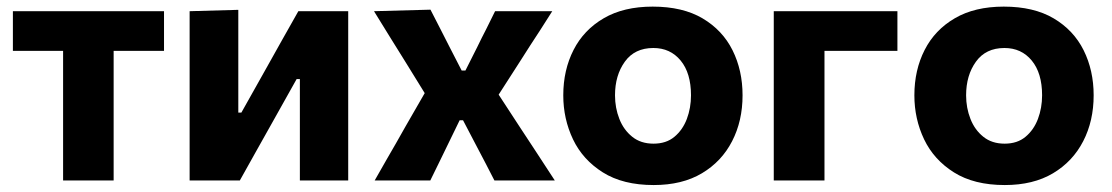

<svg xmlns="http://www.w3.org/2000/svg" viewBox="-20 -532 3278 566"><path d="M166 0V-382H18V-499H463.5V-382H315V0Z M539 0V-499L682.5 -503V-200H691.5L764.5 -330Q788.5 -373 812.2 -415.2Q836 -457.5 859.5 -499H1006.5V0H864V-299H854.5L782.5 -170.5Q758.5 -128 734.5 -85Q710.5 -42 687 0Z M1084.5 0Q1104 -34.5 1119 -60.5Q1134 -86 1147 -109Q1160 -132 1175 -158.5L1232 -257.5L1175.5 -349Q1152 -386.5 1131.8 -419.2Q1111.5 -452 1082.5 -499L1249 -503.5Q1264.5 -473.5 1277.5 -448Q1290.5 -422 1305 -394L1341 -324H1352L1387 -393.5Q1400.5 -421.5 1413 -445.5Q1425 -469.5 1439.5 -499H1608Q1587 -466 1572 -442.5Q1556.5 -419 1543 -398Q1529.5 -377 1513 -351L1450 -253L1513 -156.5Q1537 -119.5 1560 -85Q1583 -50.5 1615.5 0H1437.5Q1423 -27.5 1411.5 -50.5Q1399.5 -73 1385 -101L1345 -177.5H1335L1299.5 -104.5Q1285.5 -75.5 1274.2 -52.5Q1263 -29.5 1248.5 0Z M1907 13.5Q1816.5 13.5 1757.2 -23.8Q1698 -61 1669.2 -121.2Q1640.5 -181.5 1640.5 -251Q1640.5 -325.5 1670.8 -384.8Q1701 -444 1759.8 -478.2Q1818.5 -512.5 1904 -512.5Q1992.5 -512.5 2051.2 -477.8Q2110 -443 2139.5 -383.8Q2169 -324.5 2169 -251Q2169 -175.5 2138.2 -115.8Q2107.5 -56 2049.2 -21.2Q1991 13.5 1907 13.5ZM1906.5 -108.5Q1944 -108.5 1968.2 -128.8Q1992.5 -149 2004.8 -181.5Q2017 -214 2017 -251Q2017 -316.5 1986.5 -353.5Q1956 -390.5 1906 -390.5Q1851 -390.5 1822 -350.2Q1793 -310 1793 -251Q1793 -214 1805.8 -181.5Q1818.5 -149 1843.8 -128.8Q1869 -108.5 1906.5 -108.5Z M2261 0V-499H2625.5V-382H2410.5V0Z M2942 13.5Q2851.5 13.5 2792.2 -23.8Q2733 -61 2704.2 -121.2Q2675.5 -181.5 2675.5 -251Q2675.5 -325.5 2705.8 -384.8Q2736 -444 2794.8 -478.2Q2853.5 -512.5 2939 -512.5Q3027.5 -512.5 3086.2 -477.8Q3145 -443 3174.5 -383.8Q3204 -324.5 3204 -251Q3204 -175.5 3173.2 -115.8Q3142.5 -56 3084.2 -21.2Q3026 13.5 2942 13.5ZM2941.5 -108.5Q2979 -108.5 3003.2 -128.8Q3027.5 -149 3039.8 -181.5Q3052 -214 3052 -251Q3052 -316.5 3021.5 -353.5Q2991 -390.5 2941 -390.5Q2886 -390.5 2857 -350.2Q2828 -310 2828 -251Q2828 -214 2840.8 -181.5Q2853.5 -149 2878.8 -128.8Q2904 -108.5 2941.5 -108.5Z"/></svg>

Font: Heraclito
Style: Bold
Weight: 700
Designer: Kostas Bartsokas (font) & Cristiano Sobral (main changes)
Foundry: Kostas Bartsokas (font) & Cristiano Sobral (main changes)
Version: Version 1.00;July 8, 2020;FontCreator 13.0.0.2655 64-bit